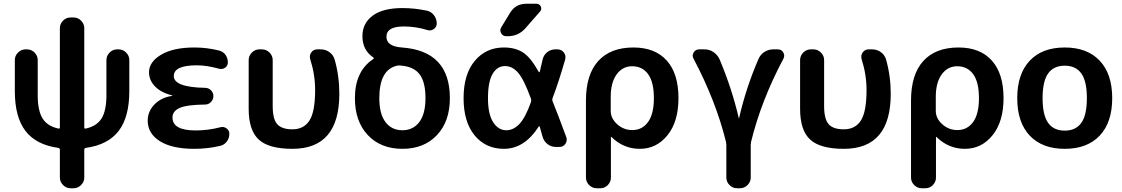

<svg xmlns="http://www.w3.org/2000/svg" viewBox="-20 -783 5980 1023"><path d="M291 5Q173 -11 116 -85Q59 -159 59 -297V-463Q59 -486 76 -503Q93 -520 116 -520H124Q147 -520 164 -503Q181 -486 181 -463V-275Q181 -194 206.5 -152.5Q232 -111 291 -98Q299 -96 299 -105V-633Q299 -656 316 -673Q333 -690 356 -690H372Q395 -690 412 -673Q429 -656 429 -633V-105Q429 -96 437 -98Q496 -111 521.5 -152.5Q547 -194 547 -275V-463Q547 -486 564 -503Q581 -520 604 -520H612Q635 -520 652 -503Q669 -486 669 -463V-297Q669 -159 612 -85Q555 -11 437 5Q429 7 429 15V163Q429 186 412 203Q395 220 372 220H356Q333 220 316 203Q299 186 299 163V15Q299 7 291 5Z M1016 10Q896 10 831.5 -31Q767 -72 767 -140Q767 -189 802.5 -226Q838 -263 896 -272Q898 -272 898 -273Q898 -275 896 -275Q837 -290 805.5 -323Q774 -356 774 -398Q774 -453 838.5 -491.5Q903 -530 1016 -530Q1082 -530 1146 -514Q1168 -509 1181 -491.5Q1194 -474 1194 -451Q1194 -432 1179 -422Q1164 -412 1146 -417Q1082 -435 1029 -435Q906 -435 906 -378Q906 -318 1073 -315Q1091 -315 1104 -302Q1117 -289 1117 -271Q1117 -253 1104 -239.5Q1091 -226 1073 -226Q976 -225 937.5 -208Q899 -191 899 -157Q899 -88 1022 -88Q1089 -88 1154 -105Q1172 -110 1187 -99Q1202 -88 1202 -70Q1202 -47 1188.5 -29Q1175 -11 1154 -6Q1086 10 1016 10Z M1538 10Q1412 10 1358.5 -39.5Q1305 -89 1305 -203V-463Q1305 -486 1322 -503Q1339 -520 1362 -520H1376Q1399 -520 1416 -503Q1433 -486 1433 -463V-217Q1433 -149 1457 -121.5Q1481 -94 1538 -94Q1599 -94 1629 -141Q1659 -188 1659 -303Q1659 -386 1633 -467Q1627 -487 1638.5 -503.5Q1650 -520 1670 -520H1689Q1715 -520 1735.5 -505Q1756 -490 1763 -466Q1788 -378 1788 -283Q1788 10 1538 10Z M2095 -433Q2001 -411 2001 -260Q2001 -176 2034 -132.5Q2067 -89 2124 -89Q2181 -89 2214 -132.5Q2247 -176 2247 -260Q2247 -345 2216.5 -386Q2186 -427 2121 -433Q2119 -433 2116 -433.5Q2113 -434 2112 -434Q2107 -435 2095 -433ZM1871 -260Q1871 -403 1968 -468Q1975 -473 1969 -477Q1911 -516 1911 -590Q1911 -659 1965.5 -699.5Q2020 -740 2124 -740Q2190 -740 2255 -726Q2278 -721 2292.5 -701.5Q2307 -682 2307 -658Q2307 -639 2291 -628Q2275 -617 2257 -623Q2196 -642 2131 -642Q2039 -642 2039 -587Q2039 -536 2121 -530Q2377 -512 2377 -260Q2377 -136 2308 -63Q2239 10 2124 10Q2009 10 1940 -63Q1871 -136 1871 -260Z M2671 -431Q2629 -431 2604.5 -389Q2580 -347 2580 -260Q2580 -175 2607.5 -132Q2635 -89 2678 -89Q2715 -89 2747 -122Q2779 -155 2809 -239Q2812 -248 2809 -257Q2772 -359 2741 -395Q2710 -431 2671 -431ZM2665 10Q2568 10 2509 -61.5Q2450 -133 2450 -260Q2450 -387 2509.5 -458.5Q2569 -530 2665 -530Q2724 -530 2765 -504.5Q2806 -479 2850 -401Q2854 -395 2856 -401Q2861 -421 2871 -465Q2876 -489 2895 -504.5Q2914 -520 2939 -520H2950Q2972 -520 2984.5 -503Q2997 -486 2991 -465Q2957 -346 2924 -260Q2921 -252 2924 -244Q2951 -178 2997 -53Q3004 -33 2992.5 -16.5Q2981 0 2960 0H2942Q2917 0 2897.5 -15Q2878 -30 2871 -54Q2861 -90 2856 -107Q2854 -114 2850 -108Q2774 10 2665 10ZM2838 -763Q2855 -763 2861.5 -748Q2868 -733 2857 -721L2779 -632Q2742 -590 2685 -590H2678Q2659 -590 2650 -606Q2641 -622 2651 -638L2698 -715Q2727 -763 2785 -763Z M3234 -267V-192Q3234 -152 3268.5 -121Q3303 -90 3349 -90Q3402 -90 3433 -133Q3464 -176 3464 -260Q3464 -345 3433.5 -387.5Q3403 -430 3348 -430Q3297 -430 3265.5 -386.5Q3234 -343 3234 -267ZM3159 220Q3136 220 3119 203Q3102 186 3102 163V-247Q3102 -386 3167.5 -458Q3233 -530 3355 -530Q3470 -530 3532.5 -460.5Q3595 -391 3595 -260Q3595 -135 3536.5 -62.5Q3478 10 3389 10Q3302 10 3238 -53Q3237 -54 3236 -54Q3235 -54 3235 -53V163Q3235 186 3218.5 203Q3202 220 3179 220Z M3848 -28Q3794 -246 3675 -471Q3666 -487 3676 -503.5Q3686 -520 3705 -520H3734Q3760 -520 3781.5 -505.5Q3803 -491 3814 -467Q3880 -310 3916 -155Q3916 -153 3917 -153Q3918 -153 3918 -154Q3955 -316 4021 -468Q4031 -492 4052.5 -506Q4074 -520 4100 -520H4125Q4144 -520 4153.5 -503.5Q4163 -487 4154 -470Q4036 -248 3982 -28Q3980 -18 3980 -12V163Q3980 186 3963 203Q3946 220 3923 220H3907Q3884 220 3867 203Q3850 186 3850 163V-12Q3850 -16 3848 -28Z M4476 10Q4350 10 4296.5 -39.5Q4243 -89 4243 -203V-463Q4243 -486 4260 -503Q4277 -520 4300 -520H4314Q4337 -520 4354 -503Q4371 -486 4371 -463V-217Q4371 -149 4395 -121.5Q4419 -94 4476 -94Q4537 -94 4567 -141Q4597 -188 4597 -303Q4597 -386 4571 -467Q4565 -487 4576.5 -503.5Q4588 -520 4608 -520H4627Q4653 -520 4673.5 -505Q4694 -490 4701 -466Q4726 -378 4726 -283Q4726 10 4476 10Z M4966 -267V-192Q4966 -152 5000.5 -121Q5035 -90 5081 -90Q5134 -90 5165 -133Q5196 -176 5196 -260Q5196 -345 5165.5 -387.5Q5135 -430 5080 -430Q5029 -430 4997.5 -386.5Q4966 -343 4966 -267ZM4891 220Q4868 220 4851 203Q4834 186 4834 163V-247Q4834 -386 4899.5 -458Q4965 -530 5087 -530Q5202 -530 5264.5 -460.5Q5327 -391 5327 -260Q5327 -135 5268.5 -62.5Q5210 10 5121 10Q5034 10 4970 -53Q4969 -54 4968 -54Q4967 -54 4967 -53V163Q4967 186 4950.5 203Q4934 220 4911 220Z M5741.5 -391.5Q5712 -433 5653 -433Q5594 -433 5564.5 -391.5Q5535 -350 5535 -260Q5535 -170 5564.5 -128.5Q5594 -87 5653 -87Q5712 -87 5741.5 -128.5Q5771 -170 5771 -260Q5771 -350 5741.5 -391.5ZM5839.5 -60.5Q5773 10 5653 10Q5533 10 5466.5 -60.5Q5400 -131 5400 -260Q5400 -389 5466.5 -459.5Q5533 -530 5653 -530Q5773 -530 5839.5 -459.5Q5906 -389 5906 -260Q5906 -131 5839.5 -60.5Z"/></svg>

Font: Rounded Mplus 1c Bold
Style: Bold
Weight: 700
Version: Version 1.059.20150529